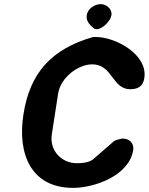

<svg xmlns="http://www.w3.org/2000/svg" viewBox="-20 -907 723 934"><path d="M94 -350C64 -159 130 7 336 7C437 7 608 -51 628 -177C633 -210 610 -233 576 -233C572 -233 541 -226 534 -220L434 -133C413 -115 377 -113 354 -113C279 -113 220 -175 232 -253L263 -453C275 -528 358 -594 429 -594C527 -594 526 -473 613 -473C650 -473 676 -486 682 -527C700 -641 544 -727 446 -727H433C231 -669 125 -553 94 -350ZM402 -834C397 -803 419 -784 439 -767C441 -766 449 -765 451 -765C478 -765 518 -805 522 -833C527 -863 497 -887 470 -887C441 -887 407 -865 402 -834Z"/></svg>

Font: Asimov Print
Style: Regular
Weight: 500
Designer: Google
Version: Version 2.000980: 2014